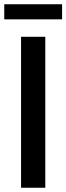

<svg xmlns="http://www.w3.org/2000/svg" viewBox="-54 -883 312 903"><path d="M45 0V-710H159V0ZM-34 -792V-863H238V-792Z"/></svg>

Font: Special Gothic Condensed Medium
Style: Regular
Weight: 500
Width: 3
Designer: Alistair McCready
Foundry: Monolith
Version: Version 1.000; ttfautohint (v1.8.4.7-5d5b)